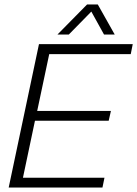

<svg xmlns="http://www.w3.org/2000/svg" viewBox="-20 -842 616 862"><path d="M238 -687 371 -822H419L495 -687H447L390 -790L289 -687ZM19 0 155 -644H576L567 -599H201L147 -344H478L468 -300H137L83 -44H449L440 0Z"/></svg>

Font: Kanit ExtraLight
Style: Italic
Weight: 275
Italic angle: -12°
Designer: Katatrad Team
Foundry: CadsonDemak
Version: Version 2.000; ttfautohint (v1.8.3)